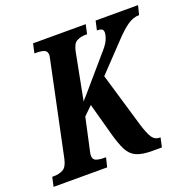

<svg xmlns="http://www.w3.org/2000/svg" viewBox="-145 -840 965 966"><g transform="rotate(-20 337.0 -357.0)"><path d="M-19 0 -8 -50H3Q28 -50 49.5 -61Q71 -72 80 -113L181 -594Q184 -610 186 -618Q188 -626 188 -630Q188 -652 172 -658Q156 -664 130 -664H120L131 -714H413L402 -664H392Q367 -664 346.5 -653Q326 -642 318 -600L270 -352L285 -370H286L434 -542Q469 -580 479 -603Q489 -626 489 -642Q489 -654 482 -659.5Q475 -665 455 -665L466 -714H693L681 -665Q649 -665 618 -643.5Q587 -622 547 -579L411 -436L497 -145Q513 -93 527.5 -71.5Q542 -50 569 -50H572L561 0H509Q456 0 425.5 -13.5Q395 -27 378 -60Q361 -93 345 -151L298 -323L252 -278L216 -113Q211 -93 211 -84Q211 -62 227.5 -56Q244 -50 269 -50H280L268 0Z"/></g></svg>

Font: Noto Serif ExtraCondensed
Style: Bold Italic
Weight: 700
Width: 2
Italic angle: -12°
Designer: Monotype Design Team
Foundry: Monotype Imaging Inc.
Version: Version 2.013; ttfautohint (v1.8.4.7-5d5b)